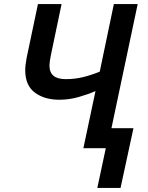

<svg xmlns="http://www.w3.org/2000/svg" viewBox="-20 -734 734 951"><path d="M462 197H577L641 -99H532L662 -714H544L474 -379Q432 -362 391.5 -352Q351 -342 305 -342Q225 -342 225 -409Q225 -424 231 -456L285 -714H168L112 -448Q105 -412 105 -386Q105 -311 152.5 -275.5Q200 -240 273 -240Q323 -240 370 -253.5Q417 -267 453 -283L393 0H504Z"/></svg>

Font: Noto Sans UI Medium
Style: Italic
Weight: 500
Italic angle: -12°
Designer: Monotype Design Team
Foundry: Monotype Imaging Inc.
Version: Version 1.901